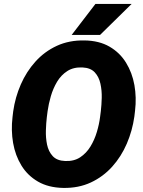

<svg xmlns="http://www.w3.org/2000/svg" viewBox="-20 -921 710 951"><path d="M648.9 -372.6 645.5 -343.8Q635.7 -273.9 608.2 -209.7Q580.6 -145.5 535.9 -95.7Q491.2 -45.9 430.2 -17.3Q369.1 11.2 293 9.8Q219.7 8.3 168.2 -21.5Q116.7 -51.3 86.2 -101.1Q55.7 -150.9 44.9 -212.9Q34.2 -274.9 42 -340.8L45.4 -369.6Q55.2 -439 83 -502.7Q110.8 -566.4 155.8 -616.2Q200.7 -666 261.7 -694.1Q322.8 -722.2 398.4 -720.7Q471.2 -719.7 522.5 -689.9Q573.7 -660.2 604.2 -610.6Q634.8 -561 645.8 -499.3Q656.7 -437.5 648.9 -372.6ZM475.6 -340.8 479.5 -371.1Q482.9 -399.9 483.9 -436Q484.9 -472.2 477.5 -506.1Q470.2 -540 449.5 -562.5Q428.7 -585 388.7 -586.9Q344.2 -588.9 313.5 -569.1Q282.7 -549.3 262.9 -516.4Q243.2 -483.4 231.9 -444.8Q220.7 -406.2 215.8 -370.6L211.9 -340.3Q208.5 -311.5 207.3 -275.1Q206.1 -238.8 213.1 -204.6Q220.2 -170.4 241.2 -147.7Q262.2 -125 302.7 -123.5Q346.2 -121.6 377 -141.8Q407.7 -162.1 428 -195.3Q448.2 -228.5 459.7 -267.1Q471.2 -305.7 475.6 -340.8ZM335 -748 452.6 -901.4H631.8L475.6 -748Z"/></svg>

Font: Roboto Black
Style: Italic
Weight: 900
Italic angle: -12°
Designer: Christian Robertson
Foundry: Google
Version: Version 3.0; 2020